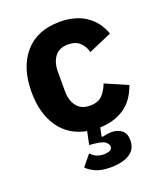

<svg xmlns="http://www.w3.org/2000/svg" viewBox="-138 -628 793 932"><g transform="rotate(-20 258.5 -162.5)"><path d="M281 -537Q361 -537 414.5 -501Q468 -465 491 -400L371 -348Q364 -378 342 -399Q320 -420 281 -420Q236 -420 213 -390.5Q190 -361 190 -311V-213Q190 -164 213 -134Q236 -104 281 -104Q325 -104 346.5 -128Q368 -152 379 -183L494 -133Q469 -60 416.5 -25Q364 10 291 12L282 55L286 59Q298 56 310 54Q322 52 334 52Q364 52 385.5 68Q407 84 407 121Q407 155 388 175Q369 195 339 203.5Q309 212 275 212Q223 212 193.5 197.5Q164 183 151 168L197 112Q207 124 223.5 132.5Q240 141 263 141Q282 141 294.5 135Q307 129 307 116Q307 105 293 92.5Q279 80 232 76L211 74L225 7Q134 -10 85 -81.5Q36 -153 36 -263Q36 -389 99.5 -463Q163 -537 281 -537Z"/></g></svg>

Font: IBM Plex Sans Var
Style: Regular
Weight: 400
Designer: Mike Abbink, Paul van der Laan, Pieter van Rosmalen
Foundry: Bold Monday
Version: Version 3.000